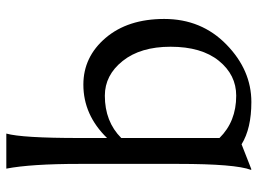

<svg xmlns="http://www.w3.org/2000/svg" viewBox="-124 -436 816 608"><g transform="rotate(90 284.0 -132.0)"><path d="M518 -519Q499 -469 499 -289V25Q499 178 514 256H403Q417 206 417 25V-63Q344 12 248 12Q160 12 100 -58.5Q40 -129 40 -244Q40 -362 121 -441Q202 -520 303 -520Q387 -520 437 -489L516 -520ZM128 -264Q128 -169 173 -112.5Q218 -56 283 -56Q365 -56 417 -108V-419Q365 -472 283 -472Q217 -472 172.5 -417Q128 -362 128 -264Z"/></g></svg>

Font: Coconat
Style: Regular
Weight: 400
Designer: Sara Lavazza
Foundry: Collletttivo
Version: Version 1.000;Glyphs 3.2 (3217)